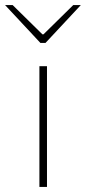

<svg xmlns="http://www.w3.org/2000/svg" viewBox="-60 -740 340 760"><path d="M96 0V-478H126V0ZM100 -570 -40 -720H-10L108 -604H112L230 -720H260L120 -570Z"/></svg>

Font: SourceSans3VF
Style: Regular
Weight: 200
Designer: Paul D. Hunt
Foundry: Adobe
Version: Version 3.052;hotconv 1.1.0;makeotfexe 2.6.0